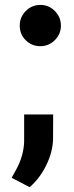

<svg xmlns="http://www.w3.org/2000/svg" viewBox="-20 -590 302 788"><path d="M61 -484.9Q61 -519.5 85.7 -544.7Q110.4 -569.8 145.5 -569.8Q180.7 -569.8 205.3 -544.7Q230 -519.5 230 -484.9Q230 -450.2 205.1 -425.3Q180.2 -400.4 145.5 -400.4Q110.8 -400.4 85.9 -424.6Q61 -448.7 61 -484.9ZM101.6 178.2 27.8 139.6 45.4 107.9Q78.1 48.3 79.1 -10.7V-120.1H198.2L197.8 -22.5Q197.3 31.7 170.4 86.9Q143.6 142.1 101.6 178.2Z"/></svg>

Font: Vazir UI
Style: Bold-UI
Weight: 700
Designer: Saber Rastikerdar
Foundry: Saber Rastikerdar
Version: Version 30.1.0